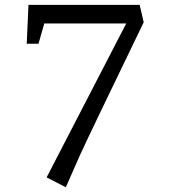

<svg xmlns="http://www.w3.org/2000/svg" viewBox="-20 -503 707 796"><path d="M559.1 -482.9 575.7 -410.6Q345.7 64.9 312 139.2L252.9 273.4L173.3 232.4L503.4 -405.8H163.6L139.6 -321.8H90.8L98.1 -482.9Z"/></svg>

Font: Habibi
Style: Regular
Weight: 400
Designer: Magnus Gaarde
Foundry: Magnus Gaarde
Version: Version 1.001